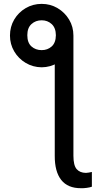

<svg xmlns="http://www.w3.org/2000/svg" viewBox="-20 -781 533 1005"><path d="M266.6 -553.7 364.3 -594.7V34.2Q364.3 84.5 381.1 104Q397.9 123.5 429.7 124Q436 123.5 444.8 122.3Q453.6 121.1 460.9 119.1V196.3Q450.2 200.2 433.6 202.4Q417 204.6 404.3 204.1Q335 204.6 300.5 160.9Q266.1 117.2 266.6 34.2ZM32.2 -594.7Q32.2 -641.1 54.4 -678.7Q76.7 -716.3 114.5 -738.5Q152.3 -760.7 198.2 -760.7Q243.7 -760.7 281.2 -738.5Q318.8 -716.3 341.6 -678.7Q364.3 -641.1 364.3 -594.7Q364.3 -549.8 341.6 -512Q318.8 -474.1 281.2 -451.7Q243.7 -429.2 198.2 -428.7Q152.3 -429.2 114.5 -451.7Q76.7 -474.1 54.4 -512Q32.2 -549.8 32.2 -594.7ZM198.2 -518.6Q229 -518.6 250.5 -537.8Q272 -557.1 272.5 -596.7Q272 -635.3 250.5 -655Q229 -674.8 198.2 -674.8Q166.5 -674.8 144.8 -655Q123 -635.3 123 -596.7Q123 -557.1 144.8 -537.8Q166.5 -518.6 198.2 -518.6Z"/></svg>

Font: Inter Tight
Style: Regular
Weight: 400
Designer: Rasmus Andersson
Foundry: rsms
Version: Version 3.002